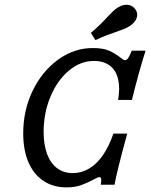

<svg xmlns="http://www.w3.org/2000/svg" viewBox="-20 -787 644 818"><path d="M78.9 -219.1Q78.9 -316.6 119 -400Q159.2 -483.3 227.4 -532.8Q295.5 -582.3 375.2 -582.3Q418.9 -582.3 443.9 -571.3Q468.9 -560.4 491.9 -542.7Q497.6 -537.8 503 -534.2Q508.3 -530.6 513.1 -530.6Q519.5 -530.6 526 -539.5Q532.4 -548.4 541.3 -571H600.2Q572 -483.1 542.1 -361.3H483.2Q492.1 -413 483 -450.4Q473.9 -487.9 447.7 -507.7Q421.4 -527.4 380 -527.4Q323 -527.4 273.7 -486.3Q224.4 -445.2 195.1 -375.4Q165.9 -305.7 165.9 -225Q165.9 -170.2 180.6 -130.8Q195.4 -91.3 223.3 -70.4Q251.2 -49.5 290.3 -49.5Q327 -49.5 359.7 -68.8Q392.4 -88 418.4 -125.8Q444.4 -163.6 463.1 -217.7H522Q477.7 -55.8 467.9 0H409.1Q412.3 -17.7 411.1 -25Q409.9 -32.3 403.4 -32.3Q399.4 -32.3 392.2 -29.1Q385 -25.9 377 -21.1Q349.7 -6.6 324 2.4Q298.3 11.3 263 11.3Q206.5 11.3 164.8 -16.6Q123.1 -44.5 101 -96.2Q78.9 -147.9 78.9 -219.1ZM438.5 -715.7Q449.9 -727.9 460.6 -738.1Q471.2 -748.3 480.2 -754Q502.8 -768.5 523.9 -766.5Q545 -764.5 557 -746.8Q569.3 -729.7 562 -709.9Q554.7 -690.1 531.8 -675.5Q523.6 -669.9 509.9 -664.2Q496.1 -658.6 480 -653Q460.6 -646.6 436.4 -637.4Q412.3 -628.2 386.5 -616.1L367.2 -646.8Q388.9 -665.2 406.9 -682.9Q424.9 -700.5 438.5 -715.7Z"/></svg>

Font: Playfair Micro SmCond SmLight
Style: Italic
Weight: 360
Width: 4
Italic angle: -15.6°
Designer: Claus Eggers Sørensen
Foundry: Claus Eggers Sørensen
Version: Version 2.203;Glyphs 3.3 (3326)